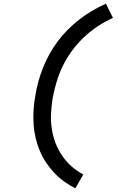

<svg xmlns="http://www.w3.org/2000/svg" viewBox="-20 -861 640 1042"><path d="M389 161Q357 145 328 124Q299 103 274.5 77Q250 51 230 21Q210 -9 196 -42.5Q182 -76 173.5 -111.5Q165 -147 162.5 -184.5Q160 -222 162 -260.5Q164 -299 171 -337Q177 -376 187.5 -415.5Q198 -455 213 -492.5Q228 -530 248 -566.5Q268 -603 293 -636.5Q318 -670 348 -700Q378 -730 411 -755.5Q444 -781 480 -802.5Q516 -824 555 -841L593 -764Q549 -744 508.5 -717Q468 -690 433 -656.5Q398 -623 369 -583Q340 -543 320 -501.5Q300 -460 286.5 -414.5Q273 -369 265 -324Q259 -284 257 -242.5Q255 -201 261.5 -160Q268 -119 282 -83Q296 -47 318 -15Q340 17 369 42.5Q398 68 432 86Z"/></svg>

Font: Iosevka Curly MdExObl
Style: Regular
Weight: 500
Width: 7
Italic angle: -9°
Monospace: yes
Designer: Belleve Invis
Foundry: Belleve Invis
Version: Version 11.1.0; ttfautohint (v1.8.3)